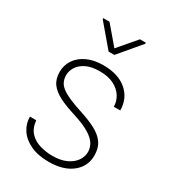

<svg xmlns="http://www.w3.org/2000/svg" viewBox="-182 -838 852 947"><g transform="rotate(30 244.0 -364.5)"><path d="M246.1 -637.2 333 -738.8H366.7V-732.9L262.2 -608.9H229.5L124 -733.4V-738.8H159.7ZM240.2 -253.9Q184.6 -271 146.7 -290Q108.9 -309.1 89.6 -335.4Q70.3 -361.8 70.3 -402.3Q70.3 -440.4 90.8 -471.2Q111.3 -502 149.9 -520Q188.5 -538.1 241.7 -538.1Q327.6 -538.1 376 -495.8Q424.3 -453.6 424.3 -386.2H387.7Q387.7 -417 370.8 -443.8Q354 -470.7 321.5 -487.1Q289.1 -503.4 241.7 -503.4Q193.8 -503.4 163.8 -488.3Q133.8 -473.1 119.9 -450.4Q106 -427.7 106 -403.8Q106 -379.4 117.2 -360.4Q128.4 -341.3 160.4 -323.7Q192.4 -306.2 253.4 -286.1Q310.5 -268.1 348.9 -247.8Q387.2 -227.5 406.2 -199.7Q425.3 -171.9 425.3 -129.9Q425.3 -67.4 376.5 -28.8Q327.6 9.8 245.1 9.8Q183.1 9.8 140.4 -10.5Q97.7 -30.8 75.7 -64.2Q53.7 -97.7 53.7 -137.2H89.8Q93.8 -93.8 117.4 -69.1Q141.1 -44.4 175.8 -34.7Q210.4 -24.9 245.6 -24.9Q292.5 -24.9 324.5 -39.8Q356.4 -54.7 372.8 -78.6Q389.2 -102.5 389.2 -128.9Q389.2 -152.3 376.5 -173.8Q363.8 -195.3 331.3 -215.3Q298.8 -235.4 240.2 -253.9Z"/></g></svg>

Font: Robert Sans ExtraLight
Style: Regular
Weight: 250
Designer: Christian Robertson (extended by Adam Twardoch)
Foundry: Google
Version: Version 12.135;April 2, 2019;FontCreator 11.5.0.2425 64-bit;